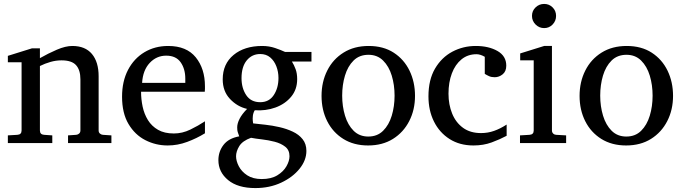

<svg xmlns="http://www.w3.org/2000/svg" viewBox="-20 -728 3479 977"><path d="M546.9 0H326.2V-39.1L368.2 -42Q377 -43 383.1 -48.8Q389.2 -54.7 389.2 -64V-324.2Q389.2 -371.6 367.2 -396.2Q345.2 -420.9 293 -420.9Q264.6 -420.9 236.6 -412.8Q208.5 -404.8 183.1 -392.1V-64Q183.1 -43.5 204.1 -42L246.1 -39.1V0H20V-39.1L68.8 -42Q89.8 -43.5 89.8 -64V-411.1H20V-443.8L142.1 -481.9H183.1V-432.1Q225.1 -456.1 269.3 -475.1Q313.5 -494.1 348.1 -494.1Q413.6 -494.1 447.8 -453.4Q481.9 -412.6 481.9 -339.8V-64Q481.9 -54.7 488 -48.8Q494.1 -43 502.9 -42L546.9 -39.1Z M833 12.2Q772.5 12.2 719.5 -14.9Q666.5 -42 633.8 -97.2Q601.1 -152.3 601.1 -235.8Q601.1 -314 631.3 -372.1Q661.6 -430.2 714.8 -462.2Q768.1 -494.1 835.9 -494.1Q929.2 -494.1 976.1 -436.3Q1022.9 -378.4 1022.9 -289.1Q1022.9 -284.2 1022.9 -276.1Q1022.9 -268.1 1022 -261.2H697.8Q697.8 -223.1 705.8 -185.3Q713.9 -147.5 732.9 -116.7Q752 -85.9 784.2 -67.4Q816.4 -48.8 864.7 -48.8Q907.7 -48.8 948.5 -68.6Q989.3 -88.4 1022.9 -110.8V-49.8Q981 -23.9 932.4 -5.9Q883.8 12.2 833 12.2ZM703.1 -306.2H922.9V-328.1Q922.9 -377.4 899.2 -411.1Q875.5 -444.8 825.7 -444.8Q776.4 -444.8 741.7 -407.7Q707 -370.6 703.1 -306.2Z M1564.9 -415H1465.3Q1476.6 -397 1484.4 -375.5Q1492.2 -354 1492.2 -325.2Q1492.2 -272.5 1461.4 -235.6Q1430.7 -198.7 1381.6 -180.9Q1332.5 -163.1 1276.4 -167Q1268.6 -154.3 1266.8 -139.2Q1265.1 -124 1266.4 -112.8Q1267.6 -101.6 1268.1 -100.1Q1294.9 -97.2 1330.3 -93.3Q1365.7 -89.4 1402.1 -81.1Q1438.5 -72.8 1469.7 -58.1Q1501 -43.5 1520 -19.5Q1539.1 4.4 1539.1 40Q1539.1 87.4 1504.4 130.6Q1469.7 173.8 1410.9 201.4Q1352.1 229 1279.3 229Q1189.9 229 1140.6 188.2Q1091.3 147.5 1091.3 86.9Q1091.3 43.5 1117.2 9.5Q1143.1 -24.4 1197.3 -34.2Q1191.9 -49.8 1189.5 -56.6Q1187 -63.5 1187 -80.1Q1187 -99.6 1199 -123.3Q1210.9 -147 1237.3 -173.8Q1187.5 -185.1 1150.4 -224.4Q1113.3 -263.7 1113.3 -324.2Q1113.3 -402.8 1168.7 -448.5Q1224.1 -494.1 1314 -494.1Q1349.6 -494.1 1380.1 -483.6Q1410.6 -473.1 1430.2 -463.9H1564.9ZM1397 -331.1Q1397 -362.8 1386.2 -390.6Q1375.5 -418.5 1355 -435.8Q1334.5 -453.1 1304.2 -453.1Q1262.2 -453.1 1235.6 -420.7Q1209 -388.2 1209 -330.1Q1209 -279.8 1232.9 -243.9Q1256.8 -208 1304.2 -208Q1349.1 -208 1373 -244.1Q1397 -280.3 1397 -331.1ZM1453.1 66.9Q1453.1 35.6 1431.4 18.6Q1409.7 1.5 1377.4 -6.8Q1345.2 -15.1 1312.5 -18.8Q1279.8 -22.5 1257.3 -26.9Q1213.9 -11.2 1197.5 15.6Q1181.2 42.5 1181.2 66.9Q1181.2 90.8 1195.1 117.9Q1209 145 1238 164.1Q1267.1 183.1 1312 183.1Q1359.9 183.1 1391.1 164.1Q1422.4 145 1437.7 117.9Q1453.1 90.8 1453.1 66.9Z M2091.8 -240.2Q2091.8 -169.4 2062.5 -112.1Q2033.2 -54.7 1979.7 -21.2Q1926.3 12.2 1853 12.2Q1780.3 12.2 1727.1 -21Q1673.8 -54.2 1645 -111.3Q1616.2 -168.5 1616.2 -240.2Q1616.2 -311.5 1645.3 -369.1Q1674.3 -426.8 1728.3 -460.4Q1782.2 -494.1 1856 -494.1Q1930.7 -494.1 1983.4 -460Q2036.1 -425.8 2064 -368.2Q2091.8 -310.5 2091.8 -240.2ZM1987.8 -241.2Q1987.8 -295.9 1973.4 -343.3Q1959 -390.6 1929.4 -419.9Q1899.9 -449.2 1855 -449.2Q1808.6 -449.2 1779.1 -419.9Q1749.5 -390.6 1735.4 -343.3Q1721.2 -295.9 1721.2 -241.2Q1721.2 -187 1735.6 -139.4Q1750 -91.8 1779.5 -62.5Q1809.1 -33.2 1854 -33.2Q1899.9 -33.2 1929.4 -62.5Q1959 -91.8 1973.4 -139.2Q1987.8 -186.5 1987.8 -241.2Z M2558.1 -37.1Q2524.4 -19 2482.2 -3.4Q2439.9 12.2 2389.2 12.2Q2319.3 12.2 2267.8 -20.5Q2216.3 -53.2 2188.2 -109.6Q2160.2 -166 2160.2 -237.8Q2160.2 -321.8 2193.6 -378.9Q2227.1 -436 2282 -465.1Q2336.9 -494.1 2400.9 -494.1Q2466.8 -494.1 2511.5 -468.5Q2556.2 -442.9 2556.2 -394Q2556.2 -364.7 2537.8 -349.9Q2519.5 -335 2497.1 -335Q2480.5 -335 2468.3 -340.6Q2456.1 -346.2 2446.8 -352.1V-439Q2423.8 -452.1 2404.8 -452.1Q2360.4 -452.1 2328.4 -426Q2296.4 -399.9 2279.3 -354.5Q2262.2 -309.1 2262.2 -251Q2262.2 -195.8 2280.8 -150.1Q2299.3 -104.5 2336.2 -77.6Q2373 -50.8 2427.7 -50.8Q2462.4 -50.8 2494.1 -62Q2525.9 -73.2 2558.1 -94.2Z M2809.6 -647Q2809.6 -621.6 2792 -603.3Q2774.4 -585 2749 -585Q2723.6 -585 2705.3 -603.3Q2687 -621.6 2687 -647Q2687 -672.9 2705.3 -690.4Q2723.6 -708 2749 -708Q2774.4 -708 2792 -690.4Q2809.6 -672.9 2809.6 -647ZM2860.8 0H2626V-39.1L2674.8 -42Q2695.8 -43.5 2695.8 -64V-420.9H2627V-456.1L2749 -494.1H2788.6V-64Q2788.6 -54.7 2794.7 -48.6Q2800.8 -42.5 2809.6 -42L2860.8 -39.1Z M3404.8 -240.2Q3404.8 -169.4 3375.5 -112.1Q3346.2 -54.7 3292.7 -21.2Q3239.3 12.2 3166 12.2Q3093.3 12.2 3040 -21Q2986.8 -54.2 2958 -111.3Q2929.2 -168.5 2929.2 -240.2Q2929.2 -311.5 2958.3 -369.1Q2987.3 -426.8 3041.3 -460.4Q3095.2 -494.1 3168.9 -494.1Q3243.7 -494.1 3296.4 -460Q3349.1 -425.8 3377 -368.2Q3404.8 -310.5 3404.8 -240.2ZM3300.8 -241.2Q3300.8 -295.9 3286.4 -343.3Q3272 -390.6 3242.4 -419.9Q3212.9 -449.2 3168 -449.2Q3121.6 -449.2 3092 -419.9Q3062.5 -390.6 3048.3 -343.3Q3034.2 -295.9 3034.2 -241.2Q3034.2 -187 3048.6 -139.4Q3063 -91.8 3092.5 -62.5Q3122.1 -33.2 3167 -33.2Q3212.9 -33.2 3242.4 -62.5Q3272 -91.8 3286.4 -139.2Q3300.8 -186.5 3300.8 -241.2Z"/></svg>

Font: Charis
Style: Regular
Weight: 400
Designer: Walt Agee, Miriam Martin, Annie Olsen, Victor Gaultney, Lorna Priest, Alan Ward, Bob Hallissy, Martin Hosken, Sharon Cor
Foundry: SIL Global
Version: Version 7.000